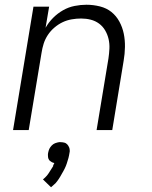

<svg xmlns="http://www.w3.org/2000/svg" viewBox="-20 -548 640 809"><path d="M35 0 121 -520H187L172 -431Q185 -454 204 -473Q223 -492 246 -505Q269 -518 294.5 -523Q320 -528 344 -528Q373 -528 401 -521Q429 -514 449.5 -497.5Q470 -481 483 -457Q496 -433 501.5 -406Q507 -379 506.5 -350Q506 -321 501 -292L453 0H387L437 -302Q440 -322 441 -343Q442 -364 437.5 -383.5Q433 -403 423 -420Q413 -437 397.5 -448.5Q382 -460 362.5 -465Q343 -470 322 -470Q302 -470 282 -466.5Q262 -463 244 -454.5Q226 -446 209.5 -432Q193 -418 181.5 -400.5Q170 -383 164 -364Q158 -345 155 -325L101 0ZM195 241 161 208Q166 204 170 200Q174 196 178 191.5Q182 187 185 182Q188 177 191 172.5Q194 168 198 161.5Q202 155 204 152V149L209 139Q206 138 202.5 137Q199 136 196.5 134Q194 132 191.5 130.5Q189 129 187 126Q185 123 184 120.5Q183 118 182.5 114.5Q182 111 182 107Q182 103 182 101L183 95Q184 91 185 87Q186 83 188 79Q190 75 192.5 71.5Q195 68 198 65Q201 62 204.5 59.5Q208 57 212 55.5Q216 54 221.5 52.5Q227 51 229 51H235Q239 51 243 51.5Q247 52 251 53Q255 54 258 56Q261 58 263.5 60.5Q266 63 268 66.5Q270 70 271.5 73.5Q273 77 273.5 82Q274 87 274 89L273 95Q272 101 271 106.5Q270 112 268.5 117.5Q267 123 265 129Q263 135 261.5 140.5Q260 146 257.5 151.5Q255 157 252.5 162.5Q250 168 247 173Q244 178 241 183.5Q238 189 234.5 195Q231 201 228 205.5Q225 210 220.5 216Q216 222 214 224Z"/></svg>

Font: Iosevka Aile Light
Style: Italic
Weight: 300
Italic angle: -9°
Designer: Belleve Invis
Foundry: Belleve Invis
Version: Version 31.1.0; ttfautohint (v1.8.4)